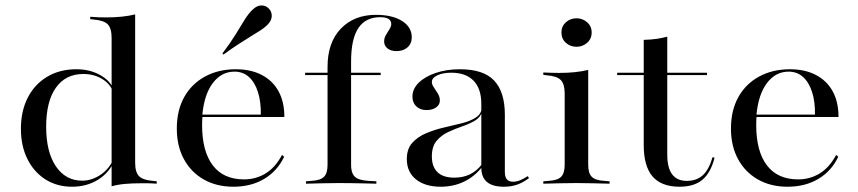

<svg xmlns="http://www.w3.org/2000/svg" viewBox="-20 -686 3205 717"><path d="M249.2 11.3Q192.7 11.3 149.6 -16.1Q106.5 -43.5 82.3 -92.3Q58.1 -141.1 58.1 -204.8Q58.1 -271.8 83.9 -321.8Q109.7 -371.8 156.5 -399.6Q203.2 -427.4 265.3 -427.4Q315.3 -427.4 353.6 -406Q391.9 -384.7 403.2 -353.2L401.6 -344.4Q391.1 -373.4 360.9 -391.5Q330.6 -409.7 291.1 -409.7Q225 -409.7 188.7 -358.5Q152.4 -307.3 152.4 -212.9Q152.4 -118.5 188.7 -64.9Q225 -11.3 287.1 -11.3Q323.4 -11.3 356.9 -34.3Q390.3 -57.3 407.3 -99.2L409.7 -91.1Q389.5 -41.9 346.8 -15.3Q304 11.3 249.2 11.3ZM396.8 0V-207.3H484.7V-78.2Q484.7 -43.5 498.8 -28.6Q512.9 -13.7 550.8 -10.5L565.3 -8.9V0Q544.4 -1.6 532.3 -1.6Q520.2 -1.6 505.6 -1.6Q474.2 -1.6 446.8 0.8Q419.4 3.2 396.8 9.7ZM396.8 -207.3V-544.4Q396.8 -579.8 382.7 -594.8Q368.5 -609.7 330.6 -612.9L316.9 -614.5V-623.4Q337.9 -621.8 350 -621.4Q362.1 -621 376.6 -621Q407.3 -621 434.7 -623.8Q462.1 -626.6 484.7 -632.3V-623.4V-207.3Z M851.6 11.3Q788.7 11.3 741.1 -15.7Q693.5 -42.7 666.9 -91.5Q640.3 -140.3 640.3 -205.6Q640.3 -274.2 668.1 -323.8Q696 -373.4 746 -400.4Q796 -427.4 860.5 -427.4Q916.9 -427.4 957.7 -406Q998.4 -384.7 1020.2 -345.2Q1041.9 -305.6 1041.9 -249.2H699.2L698.4 -258.1H954Q954.8 -306.5 943.1 -342.7Q931.5 -379 909.3 -398.8Q887.1 -418.5 855.6 -418.5Q807.3 -418.5 775 -376.2Q742.7 -333.9 735.5 -256.5L736.3 -254.8Q735.5 -246.8 735.1 -237.9Q734.7 -229 734.7 -218.5Q734.7 -121 774.6 -68.5Q814.5 -16.1 891.1 -16.1Q935.5 -16.1 971.8 -38.3Q1008.1 -60.5 1033.1 -107.3L1041.1 -100.8Q1016.1 -47.6 966.9 -18.1Q917.7 11.3 851.6 11.3ZM814.5 -482.3 810.5 -486.3Q840.3 -525.8 859.3 -556.5Q878.2 -587.1 892.7 -610.9Q907.3 -634.7 922.6 -649.2Q938.7 -665.3 955.6 -665.7Q972.6 -666.1 983.9 -654Q995.2 -642.7 994.8 -625.8Q994.4 -608.9 978.2 -592.7Q967.7 -582.3 952 -572.2Q936.3 -562.1 915.7 -549.6Q895.2 -537.1 869.8 -520.6Q844.4 -504 814.5 -482.3Z M1119.4 -405.6V-414.5H1401.6V-405.6ZM1246.8 -2.4Q1214.5 -2.4 1185.9 -1.6Q1157.3 -0.8 1122.6 0V-8.9L1141.9 -10.5Q1175.8 -12.1 1189.5 -25.4Q1203.2 -38.7 1203.2 -70.2V-207.3H1291.1V-70.2Q1291.1 -49.2 1297.6 -36.3Q1304 -23.4 1318.5 -17.7Q1333.1 -12.1 1358.1 -10.5L1385.5 -8.9V0Q1360.5 -0.8 1337.9 -1.2Q1315.3 -1.6 1293.1 -2Q1271 -2.4 1246.8 -2.4ZM1203.2 -207.3V-436.3Q1203.2 -527.4 1252.8 -579Q1302.4 -630.6 1383.9 -630.6Q1445.2 -630.6 1481.5 -607.7Q1517.7 -584.7 1517.7 -546.8Q1517.7 -523.4 1502 -509.3Q1486.3 -495.2 1460.5 -495.2Q1439.5 -495.2 1427 -505.2Q1414.5 -515.3 1414.5 -531.5Q1414.5 -544.4 1421.4 -555.6Q1428.2 -566.9 1434.7 -577.4Q1441.1 -587.9 1441.1 -596Q1441.1 -621.8 1400 -621.8Q1345.2 -621.8 1318.1 -581Q1291.1 -540.3 1291.1 -456.5V-207.3Z M1777.4 -207.3V-298.4Q1777.4 -354.8 1748.4 -384.7Q1719.4 -414.5 1665.3 -414.5Q1633.9 -414.5 1613.3 -404.8Q1592.7 -395.2 1592.7 -379.8Q1592.7 -370.2 1600.4 -359.3Q1608.1 -348.4 1615.3 -336.3Q1622.6 -324.2 1622.6 -310.5Q1622.6 -295.2 1608.9 -285.1Q1595.2 -275 1572.6 -275Q1549.2 -275 1534.7 -288.7Q1520.2 -302.4 1520.2 -325Q1520.2 -354 1543.5 -377Q1566.9 -400 1607.3 -413.7Q1647.6 -427.4 1697.6 -427.4Q1785.5 -427.4 1825.4 -385.1Q1865.3 -342.7 1865.3 -257.3V-207.3ZM1625.8 11.3Q1567.7 11.3 1533.5 -16.1Q1499.2 -43.5 1499.2 -91.9Q1499.2 -129.8 1519.4 -152.4Q1539.5 -175 1571 -188.3Q1602.4 -201.6 1637.5 -209.7Q1672.6 -217.7 1704.8 -225.8Q1737.1 -233.9 1757.7 -247.6Q1778.2 -261.3 1779 -283.9L1779.8 -268.5Q1774.2 -247.6 1753.6 -235.5Q1733.1 -223.4 1706 -214.1Q1679 -204.8 1653.2 -192.7Q1627.4 -180.6 1610.1 -159.7Q1592.7 -138.7 1592.7 -101.6Q1592.7 -63.7 1613.7 -43.1Q1634.7 -22.6 1676.6 -22.6Q1708.9 -22.6 1734.3 -34.7Q1759.7 -46.8 1780.6 -73.4V-62.9Q1752.4 -26.6 1712.9 -7.7Q1673.4 11.3 1625.8 11.3ZM1865.3 -43.5Q1865.3 -25 1873 -16.1Q1880.6 -7.3 1896 -7.3Q1908.1 -7.3 1921.4 -12.5Q1934.7 -17.7 1950.8 -28.2L1955.6 -21Q1933.1 -4 1910.9 3.6Q1888.7 11.3 1861.3 11.3Q1819.4 11.3 1798.4 -6.5Q1777.4 -24.2 1777.4 -59.7V-207.3H1865.3Z M2088.7 -207.3V-337.1Q2088.7 -371.8 2074.6 -386.7Q2060.5 -401.6 2022.6 -404.8L2008.9 -406.5V-415.3Q2029 -414.5 2041.5 -414.1Q2054 -413.7 2067.7 -413.7Q2099.2 -413.7 2126.6 -416.5Q2154 -419.4 2176.6 -425V-415.3V-207.3ZM2132.3 -2.4Q2100 -2.4 2071.4 -1.6Q2042.7 -0.8 2008.9 0V-8.9L2027.4 -10.5Q2061.3 -12.1 2075 -25.4Q2088.7 -38.7 2088.7 -70.2V-207.3H2176.6V-70.2Q2176.6 -38.7 2190.3 -25.4Q2204 -12.1 2237.9 -10.5L2256.5 -8.9V0Q2222.6 -0.8 2194 -1.6Q2165.3 -2.4 2132.3 -2.4ZM2133.1 -511.3Q2109.7 -511.3 2093.1 -526.2Q2076.6 -541.1 2076.6 -564.5Q2076.6 -587.9 2093.1 -602.8Q2109.7 -617.7 2133.1 -617.7Q2155.6 -617.7 2172.6 -602.8Q2189.5 -587.9 2189.5 -564.5Q2189.5 -541.1 2172.6 -526.2Q2155.6 -511.3 2133.1 -511.3Z M2517.7 11.3Q2450 11.3 2416.9 -27Q2383.9 -65.3 2383.9 -144.4V-207.3H2471.8V-108.9Q2471.8 -58.9 2490.3 -34.7Q2508.9 -10.5 2544.4 -10.5Q2581.5 -10.5 2604.4 -31.5Q2627.4 -52.4 2641.1 -99.2L2648.4 -96.8Q2633.9 -40.3 2602.8 -14.5Q2571.8 11.3 2517.7 11.3ZM2383.9 -207.3V-537.1Q2412.1 -537.9 2433.5 -541.1Q2454.8 -544.4 2471.8 -549.2V-207.3ZM2284.7 -405.6V-414.5H2620.2V-405.6Z M2921 11.3Q2858.1 11.3 2810.5 -15.7Q2762.9 -42.7 2736.3 -91.5Q2709.7 -140.3 2709.7 -205.6Q2709.7 -274.2 2737.5 -323.8Q2765.3 -373.4 2815.3 -400.4Q2865.3 -427.4 2929.8 -427.4Q2986.3 -427.4 3027 -406Q3067.7 -384.7 3089.5 -345.2Q3111.3 -305.6 3111.3 -249.2H2768.5L2767.7 -258.1H3023.4Q3024.2 -306.5 3012.5 -342.7Q3000.8 -379 2978.6 -398.8Q2956.5 -418.5 2925 -418.5Q2876.6 -418.5 2844.4 -376.2Q2812.1 -333.9 2804.8 -256.5L2805.6 -254.8Q2804.8 -246.8 2804.4 -237.9Q2804 -229 2804 -218.5Q2804 -121 2844 -68.5Q2883.9 -16.1 2960.5 -16.1Q3004.8 -16.1 3041.1 -38.3Q3077.4 -60.5 3102.4 -107.3L3110.5 -100.8Q3085.5 -47.6 3036.3 -18.1Q2987.1 11.3 2921 11.3Z"/></svg>

Font: Playfair 144pt SemiExpanded Medium
Style: Regular
Weight: 500
Width: 6
Designer: Claus Eggers Sørensen
Foundry: Claus Eggers Sørensen
Version: Version 2.203